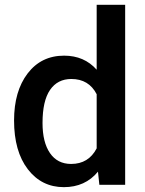

<svg xmlns="http://www.w3.org/2000/svg" viewBox="-20 -770 604 800"><path d="M38.6 -268.1Q38.6 -390.1 95.2 -464.1Q151.9 -538.1 247.1 -538.1Q331.1 -538.1 382.8 -479.5V-750H501.5V0H394L388.2 -54.7Q335 9.8 246.1 9.8Q153.3 9.8 95.9 -64.9Q38.6 -139.6 38.6 -268.1ZM157.2 -257.8Q157.2 -177.2 188.2 -132.1Q219.2 -86.9 276.4 -86.9Q349.1 -86.9 382.8 -151.9V-377.4Q350.1 -440.9 277.3 -440.9Q219.7 -440.9 188.5 -395.3Q157.2 -349.6 157.2 -257.8Z"/></svg>

Font: Vazir Medium FD-UI
Style: Medium-FD-UI
Weight: 500
Designer: Saber Rastikerdar
Foundry: Saber Rastikerdar
Version: Version 30.1.0